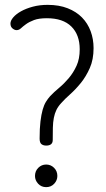

<svg xmlns="http://www.w3.org/2000/svg" viewBox="-20 -764 438 790"><path d="M365 -566Q365 -519 349.5 -484Q334 -449 312.5 -422.5Q291 -396 268.5 -376Q246 -356 232 -340Q219 -326 212 -311.5Q205 -297 201.5 -279Q198 -261 197.5 -238.5Q197 -216 197 -188Q197 -165 170 -165Q158 -165 150.5 -171Q143 -177 143 -194Q143 -236 146.5 -264.5Q150 -293 155.5 -312.5Q161 -332 169 -345Q177 -358 186 -368Q202 -385 223 -402.5Q244 -420 263 -442.5Q282 -465 295 -493.5Q308 -522 308 -561Q308 -621 273.5 -655Q239 -689 173 -689Q140 -689 120 -681.5Q100 -674 87 -664.5Q74 -655 66 -647.5Q58 -640 48 -640Q40 -640 31.5 -647Q23 -654 23 -667Q23 -679 34.5 -692.5Q46 -706 66.5 -717.5Q87 -729 115 -736.5Q143 -744 176 -744Q223 -744 258.5 -730Q294 -716 317.5 -692Q341 -668 353 -635.5Q365 -603 365 -566ZM170 -87Q189 -87 202.5 -73.5Q216 -60 216 -40Q216 -22 203 -8Q190 6 170 6Q150 6 137 -8Q124 -22 124 -40Q124 -60 137.5 -73.5Q151 -87 170 -87Z"/></svg>

Font: Dosis
Style: Book
Weight: 400
Designer: EdgarTolentino, PabloImpallari, IginoMarini
Foundry: EdgarTolentino, PabloImpallari, IginoMarini
Version: Version 1.007